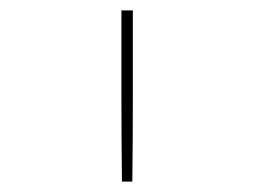

<svg xmlns="http://www.w3.org/2000/svg" viewBox="-20 -792 490 370"><path d="M215 -442Q214 -524 214 -606.5Q214 -689 214 -772H236Q236 -689 236 -606.5Q236 -524 235 -442Z"/></svg>

Font: Zed Sans Thin Extended
Style: Regular
Weight: 100
Width: 7
Designer: Belleve Invis
Foundry: Belleve Invis
Version: Version 1.0.0; ttfautohint (v1.8.4)